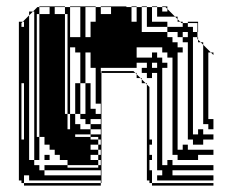

<svg xmlns="http://www.w3.org/2000/svg" viewBox="-20 -572 713 600"><path d="M55 -456H47V-472H55ZM567 -456V-472H551V-456ZM191 -432V-528H183V-550H151V-528H183V-432ZM247 -408H231V-440H247ZM55 -424H47V-440H55ZM263 -408V-440H279V-408ZM55 -408H47V-424H55ZM191 -336V-432H183V-336ZM471 -360V-376H455V-360ZM247 -312H231V-344H247ZM191 -240V-336H183V-240ZM215 -216V-312H231V-216H247V-312H263V-232H279V-216H295V-248H279V-392H263V-408H247V-360H231V-408H215V-424H199V-456H231V-440H247V-456H263V-440H279V-504H287V-432H295V-360H263V-392H279V-408H215V-424H199V-216ZM295 -184V-200H263V-184ZM55 -136V-152H47V-136ZM215 -216V-184H231V-168H263V-152H295V-168H263V-184H247V-200H231V-216ZM295 -120V-136H287V-144H263V-152H215V-144H263V-136H287V-120ZM295 -88V-104H287V-120H263V-104H287V-88ZM55 -40H47V-56H55ZM55 -40V-24H47V-40ZM287 -528H295V-504H287ZM247 -456H231V-504H247ZM599 -488H597V-500H567V-504H599ZM599 -472H597V-488H599ZM55 -472H47V-488H55ZM55 -440H47V-456H55ZM407 -440V-456H503V-440ZM503 -408V-424H519V-408ZM55 -392H47V-408H55ZM583 -360H567V-408H583ZM55 -376H47V-392H55ZM55 -360H47V-376H55ZM583 -312H567V-360H583ZM247 -344V-360H231V-344ZM55 -344H47V-360H55ZM55 -328H47V-344H55ZM55 -312H47V-328H55ZM55 -264V-280H47V-264ZM583 -264H567V-312H583ZM487 -264H471V-312H487ZM55 -296V-312H47V-296ZM55 -280V-296H47V-280ZM55 -248V-264H47V-248ZM487 -216H471V-264H487ZM583 -216H567V-264H583ZM55 -232V-248H47V-232ZM55 -216V-232H47V-216ZM55 -200V-216H47V-200ZM55 -168V-184H47V-168ZM263 -72H287V-56H295V-72H287V-88H263ZM487 -168H471V-216H487ZM583 -168H567V-216H583ZM55 -184V-200H47V-184ZM487 -120H471V-168H487ZM583 -152V-168H567V-152ZM183 -216H191V-168H199V-216H191V-240H183ZM55 -152V-168H47V-152ZM647 -200V-168H631V-184H615V-432L607 -440H599V-448L597 -450V-456H583V-408H567V-440H551V-456H535V-472H503V-488H439V-550H423V-552H439V-550H455V-504H503V-488H551V-500H547L543 -504H535V-512L527 -520H471V-550H455V-552H471V-550H487V-536H503V-544L497 -550H487V-552H503V-544L527 -520H535V-512L543 -504H551V-500H567V-488H583V-472H597V-456H599V-448L607 -440H615V-432L639 -408H647V-400L639 -408H631V-200ZM55 -120H47V-136H55ZM55 -88H47V-104H55ZM55 -104H47V-120H55ZM487 -72H471V-120H487ZM599 -168H615V-152H647V-136H615V-120H599V-136H615V-120H583V-136H567V-152H599ZM55 -72H47V-88H55ZM55 -56H47V-72H55ZM71 -24V-40H87V-24ZM487 -72V-56H503V-72H519V-56H647V-40H519V-24H503V-40H519V-24H647V-8H471V-24H487V-40H471V-72ZM87 -72V-536H83L97 -550H103V-528H135V-550H103V-552H183V-550H199V-456H263V-504H279V-550H247V-504H231V-550H199V-552H279V-550H295V-528H327V-550H295V-552H375V-550H391V-504H407V-550H391V-552H407V-550H423V-472H503V-456H519V-440H535V-424H551V-408H535V-104H551V-120H567V-104H647V-88H599V-72H551V-88H599V-72H535V-88H519V-392H503V-408H487V-424H375V-432H383V-504H375V-528H343V-550H375V-528H383V-504H391V-440H407V-392H455V-408H471V-392H487V-376H503V-360H487V-312H471V-344H455V-328H439V-344H423V-360H439V-376H407V-360H295V-344H297V0H295V-8H71V-24H55V-8H47V-24H55V0H295V8H55V0H47V-8H39V-504H51L47 -500V-488H55V-504H51L71 -524V-536H83L71 -524V-72H87V-56H103V-40H119V-24H295V-40H119V-56H191V-48H287V-56H191V-72H119V-88H135V-72H167V-88H151V-104H135V-120H119V-144H103V-528H95V-144H103V-72ZM455 -40V-8H447V-24H455V0H647V8H455V0H447V-8H439V-308L435 -312H423V-324L419 -328H407V-340L403 -344H297V-350H397L403 -344H407V-340L419 -328H423V-324L435 -312H439V-308L447 -300V-136H455V-120H447V-136H455V-120H447V-88H455V-72H447V-88H455V-72H447V-40H455V-24H447V-40Z"/></svg>

Font: Rubik Broken Fax
Style: Regular
Weight: 400
Designer: Hubert and Fischer, NaN
Foundry: Hubert and Fischer, NaN
Version: Version 2.201